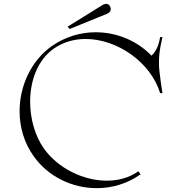

<svg xmlns="http://www.w3.org/2000/svg" viewBox="-20 -973 928 1000"><path d="M343 -822 527 -897C527 -897 557 -904 557 -926C557 -930 556 -934 554 -938C549 -949 541 -953 534 -953C522 -953 510 -944 511 -945L332 -834ZM484 7C563 7 643 -16 712 -65L701 -81C653 -47 595 -32 536 -32C412 -32 281 -98 209 -199C162 -265 137 -355 137 -443C137 -552 175 -659 259 -719C309 -754 366 -770 426 -770C590 -770 765 -649 814 -488H826C826 -491 808 -600 808 -637C808 -679 808 -701 826 -780H814C807 -737 793 -705 769 -683C693 -762 587 -805 478 -805C400 -805 320 -782 250 -733C143 -658 82 -526 82 -394C82 -312 105 -230 155 -160C230 -53 356 7 484 7Z"/></svg>

Font: Cantique Normal
Style: Regular
Weight: 400
Designer: Sébastien Hayez
Foundry: Sébastien Hayez & Ariel Martín Pérez
Version: Version 1.000;hotconv 1.0.109;makeotfexe 2.5.65596